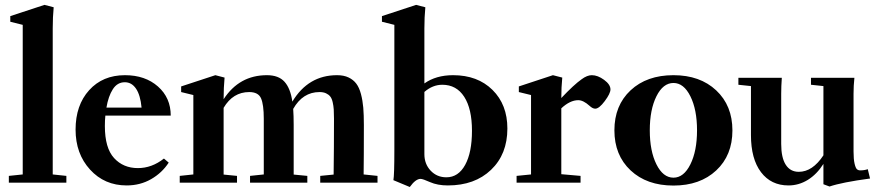

<svg xmlns="http://www.w3.org/2000/svg" viewBox="-20 -746 3582 784"><path d="M16.1 0V-27.8L72.8 -33.7V-644.5L22 -657.2V-680.2L161.6 -726.1L199.2 -716.3Q195.3 -676.3 195.3 -629.9V-33.7L251 -27.8V0Z M497.1 11.2Q406.7 11.2 347.7 -53.5Q288.6 -118.2 288.6 -216.8Q288.6 -316.4 344 -377.7Q399.4 -439 490.2 -439Q572.8 -439 625 -392.8Q677.2 -346.7 677.2 -273.9H410.2Q408.2 -254.9 408.2 -231.4Q408.2 -141.6 445.8 -100.6Q483.4 -59.6 543 -59.6Q600.1 -59.6 649.4 -98.6L668.9 -82Q641.6 -40 596.9 -14.4Q552.2 11.2 497.1 11.2ZM489.7 -410.2Q459 -410.2 440.7 -381.6Q422.4 -353 414.6 -306.6H558.1Q553.2 -357.9 535.4 -384Q517.6 -410.2 489.7 -410.2Z M713.9 0V-27.8L769.5 -33.7V-357.9L719.7 -370.1V-393.1L859.4 -439L897 -429.2Q893.1 -387.7 893.1 -341.8V-340.8Q957 -439 1069.8 -439Q1117.7 -439 1141.8 -412.1Q1166 -385.3 1173.8 -331.1Q1238.8 -439 1356.4 -439Q1383.8 -439 1403.3 -429.7Q1422.9 -420.4 1434.8 -404.5Q1446.8 -388.7 1453.9 -362.1Q1460.9 -335.4 1463.4 -306.2Q1465.8 -276.9 1465.8 -235.8Q1465.8 -99.1 1464.8 -33.7L1521.5 -27.8V0H1287.6V-27.8L1342.3 -33.2Q1343.8 -143.6 1343.8 -261.2Q1343.8 -284.2 1342.8 -299.1Q1341.8 -314 1338.4 -328.9Q1335 -343.8 1328.6 -351.8Q1322.3 -359.9 1311.3 -365Q1300.3 -370.1 1284.7 -370.1Q1216.3 -370.1 1177.2 -301.3Q1179.2 -274.4 1179.2 -235.8V-33.2L1234.9 -27.8V0H1001V-27.8L1057.1 -33.7V-261.2Q1057.1 -318.8 1045.9 -344.5Q1034.7 -370.1 997.6 -370.1Q931.2 -370.1 893.1 -305.7V-33.2L947.8 -27.8V0Z M1653.3 17.6 1586.4 -10.3Q1590.3 -31.2 1590.3 -134.8V-644.5L1539.6 -657.2V-680.2L1679.2 -726.1L1716.8 -716.3Q1712.9 -676.3 1712.9 -629.9V-405.3Q1760.3 -439 1830.1 -439Q1930.2 -439 1991 -378.9Q2051.8 -318.8 2051.8 -221.2Q2051.8 -116.2 1985.1 -52.5Q1918.5 11.2 1808.6 11.2Q1766.6 11.2 1735.8 -2.4Q1706.5 -15.6 1697.3 -15.6Q1677.2 -15.6 1653.3 17.6ZM1712.9 -116.7Q1712.9 -76.2 1738.5 -49.1Q1764.2 -22 1802.7 -22Q1851.6 -22 1879.4 -72.8Q1907.2 -123.5 1907.2 -211.9Q1907.2 -301.8 1875.5 -350.8Q1843.8 -399.9 1786.1 -399.9Q1746.6 -399.9 1712.9 -370.6Z M2089.4 0V-27.8L2148.4 -33.7V-357.9L2098.6 -370.1V-393.1L2237.8 -439L2275.9 -429.2Q2272 -389.2 2272 -345.7Q2323.7 -400.4 2355 -422.4Q2377.4 -439 2396.5 -439Q2420.9 -439 2446.8 -419.9Q2472.7 -400.9 2472.7 -380.9Q2472.7 -364.3 2449.5 -333.3Q2426.3 -302.2 2410.6 -302.2Q2399.9 -302.2 2387.2 -314Q2361.8 -336.9 2341.3 -336.9Q2307.6 -336.9 2272 -303.7V-34.7L2350.6 -27.8V0Z M2730 11.7Q2621.1 11.7 2554.9 -50.3Q2488.8 -112.3 2488.8 -213.9Q2488.8 -315.4 2554.9 -377.2Q2621.1 -439 2730 -439Q2838.4 -439 2904.5 -377Q2970.7 -314.9 2970.7 -213.4Q2970.7 -111.8 2904.5 -50Q2838.4 11.7 2730 11.7ZM2730 -20.5Q2772 -20.5 2799.1 -75Q2826.2 -129.4 2826.2 -213.9Q2826.2 -298.3 2799.1 -352.8Q2772 -407.2 2730 -407.2Q2687.5 -407.2 2660.4 -352.8Q2633.3 -298.3 2633.3 -213.9Q2633.3 -129.4 2660.4 -75Q2687.5 -20.5 2730 -20.5Z M3199.7 11.2Q3128.4 11.2 3087.4 -43Q3046.4 -97.2 3046.4 -194.3V-394.5L2995.1 -399.9V-428.2H3172.4Q3169.9 -394 3169.9 -363.3V-158.2Q3169.9 -102.1 3188.5 -73.2Q3207 -44.4 3241.7 -44.4Q3297.9 -44.4 3342.3 -111.8V-394.5L3291.5 -399.9V-428.2H3468.8Q3465.3 -396.5 3465.3 -363.3V-127.4Q3465.3 -95.7 3469.5 -77.9Q3473.6 -60.1 3479 -55.2Q3484.4 -50.3 3492.2 -50.3Q3510.3 -50.3 3523.4 -55.2L3532.7 -17.1Q3417.5 -1.5 3367.2 15.6L3342.3 6.3V-76.7Q3315.4 -34.2 3278.6 -11.5Q3241.7 11.2 3199.7 11.2Z"/></svg>

Font: Elstob 14pt
Style: Bold
Weight: 700
Designer: Peter S. Baker
Version: Version 1.015